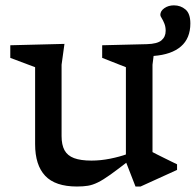

<svg xmlns="http://www.w3.org/2000/svg" viewBox="-20 -670 714 700"><path d="M204.5 -174Q204.5 -142 215.2 -122.2Q226 -102.5 250 -93.5Q274 -84.5 313.5 -84.5Q347 -84.5 381.8 -91.5Q416.5 -98.5 444 -108.5L452.5 -86Q410 -53 382.8 -33.5Q355.5 -14 336.5 -4.8Q317.5 4.5 300.5 7.2Q283.5 10 260.5 10Q181.5 10 144.8 -29Q108 -68 108 -144.5V-425L17.5 -459V-505L215 -510L204.5 -434ZM584 -557.5Q584 -572.5 579.2 -584.2Q574.5 -596 569.5 -603.8Q564.5 -611.5 564.5 -615.5Q564.5 -630 579.2 -640.2Q594 -650.5 614 -650.5Q638.5 -650.5 656.2 -635.5Q674 -620.5 674 -584.5Q674 -530.5 639.8 -500.8Q605.5 -471 540 -466L536 -434V-115.5Q540.5 -113 552 -107.2Q563.5 -101.5 577.5 -94.5Q591.5 -87.5 604.5 -81.2Q617.5 -75 625.5 -71V-50.5L492.5 10H474L439 -80V-425L352.5 -459V-505L515.5 -509Q553.5 -510 568.8 -523Q584 -536 584 -557.5Z"/></svg>

Font: Newsreader 7pt
Style: Regular
Weight: 400
Designer: Hugues Gentile
Foundry: Production Type
Version: Version 1.003